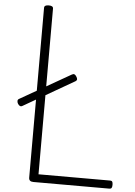

<svg xmlns="http://www.w3.org/2000/svg" viewBox="-82 -1479 1081 1538"><g transform="rotate(5 458.5 -710.0)"><path d="M246 0Q210 0 210 -32V-1397Q210 -1409 219 -1414.5Q228 -1420 246 -1420Q264 -1420 273 -1414.5Q282 -1409 282 -1397V-65H858Q870 -65 875 -58Q880 -51 880 -33Q880 -15 875 -7.5Q870 0 858 0ZM107 -600Q96 -593 86.5 -597Q77 -601 69 -614Q63 -624 63 -635.5Q63 -647 74 -653L478 -884Q490 -891 498.5 -888Q507 -885 515 -872Q533 -846 513 -834Z"/></g></svg>

Font: Playwrite BE WAL Light
Style: Regular
Weight: 300
Version: Version 1.002